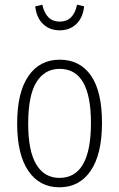

<svg xmlns="http://www.w3.org/2000/svg" viewBox="-20 -786 507 817"><path d="M414 -263Q414 -130 366 -59.5Q318 11 233 11Q148 11 100.5 -59Q53 -129 53 -260Q53 -393 101 -462.5Q149 -532 234 -532Q320 -532 367 -464.5Q414 -397 414 -263ZM100 -260Q100 -143 134.5 -86Q169 -29 233 -29Q367 -29 367 -263Q367 -493 234 -493Q170 -493 135 -436.5Q100 -380 100 -260ZM130 -759 160 -766Q176 -694 234 -694Q293 -694 308 -766L338 -759Q333 -711 305 -684Q277 -657 234 -657Q191 -657 163 -684Q135 -711 130 -759Z"/></svg>

Font: Fira Sans Extra Condensed ExtraLight
Style: Regular
Weight: 275
Width: 1
Designer: Carrois Corporate & Edenspiekermann AG
Foundry: Carrois Corporate GbR & Edenspiekermann AG
Version: Version 4.203